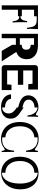

<svg xmlns="http://www.w3.org/2000/svg" viewBox="1510 -2292 796 3857"><g transform="rotate(90 1908.5 -364.0)"><path d="M176 -650V-404H307V-375Q345 -376 365 -397.5Q385 -419 390.5 -440Q396 -461 405 -511H428Q426 -472 426 -421V-364Q426 -313 432 -219H409Q402 -265 394.5 -290.5Q387 -316 366.5 -334.5Q346 -353 307 -354V-326H176V0H88V-728H307H482H566Q560 -646 560 -592Q560 -550 562 -508H539Q530 -587 515.5 -627Q501 -667 469.5 -685Q438 -703 378 -703H307V-650Z M1170 -504Q1170 -424 1132.5 -370.5Q1095 -317 1023 -293L1213 0H1003L880 -211V-284H748V0H660V-728H895Q1024 -728 1097 -667.5Q1170 -607 1170 -504ZM880 -364V-400Q930 -403 954.5 -425Q979 -447 979 -493Q979 -538 954.5 -560Q930 -582 881 -584V-649L748 -650V-364Z M1396 -432H1684V-325H1396V-109H1676L1683 -196H1790V0H1343Q1321 0 1305 -16Q1289 -32 1289 -54V-674Q1289 -696 1305 -712Q1321 -728 1343 -728H1779V-533H1671L1663 -619H1396Z M1982 -538Q1981 -453 2121 -419L2138 -415V-440L2181 -413Q2245 -371 2282 -341.5Q2319 -312 2341.5 -273Q2364 -234 2364 -182Q2364 -119 2334 -74.5Q2304 -30 2252.5 -8Q2201 14 2138 14Q2061 14 2003 -11Q1945 -36 1912.5 -81.5Q1880 -127 1876 -187H1967Q1972 -129 2020 -98Q2068 -67 2137 -66H2139V-8Q2191 -11 2225 -44.5Q2259 -78 2259 -140Q2259 -190 2229.5 -227.5Q2200 -265 2139 -305V-329L2081 -346Q1896 -398 1896 -534Q1896 -593 1927.5 -639Q1959 -685 2014 -711Q2069 -737 2137 -737Q2174 -737 2195.5 -728Q2217 -719 2247 -701Q2267 -687 2282 -687Q2292 -687 2297 -698Q2302 -709 2304 -732H2328Q2323 -670 2323 -517H2300Q2293 -598 2253 -656Q2213 -714 2139 -719V-659Q2068 -658 2024.5 -624.5Q1981 -591 1982 -538Z M2517 -364Q2517 -275 2546 -211Q2575 -147 2625 -112Q2675 -77 2739 -73V-14Q2762 -8 2788 -8Q2836 -8 2882 -26Q2928 -44 2956 -79Q2980 -108 2990 -143Q3000 -178 3008 -249H3031Q3031 -71 3035 0H3011Q3009 -32 3003 -46.5Q2997 -61 2986 -61Q2976 -61 2965 -53Q2920 -20 2877.5 -3Q2835 14 2775 14Q2673 14 2595 -32.5Q2517 -79 2474 -164.5Q2431 -250 2431 -364Q2431 -473 2470.5 -558.5Q2510 -644 2588 -693Q2666 -742 2776 -742Q2837 -742 2880 -724.5Q2923 -707 2965 -675Q2976 -666 2984 -666Q2996 -666 3002.5 -681Q3009 -696 3011 -728H3035Q3031 -660 3031 -488H3008Q2996 -558 2985.5 -589Q2975 -620 2951 -647Q2922 -685 2877 -703.5Q2832 -722 2779 -722Q2756 -722 2739 -718V-655Q2675 -651 2624.5 -616.5Q2574 -582 2545.5 -517.5Q2517 -453 2517 -364Z M3215 -364Q3215 -272 3246 -206.5Q3277 -141 3330.5 -107Q3384 -73 3451 -73V-4Q3516 -4 3565.5 -50Q3615 -96 3641.5 -178Q3668 -260 3668 -366Q3668 -471 3639.5 -551.5Q3611 -632 3561.5 -676.5Q3512 -721 3451 -723V-655Q3384 -656 3330.5 -622Q3277 -588 3246 -522Q3215 -456 3215 -364ZM3456 -739Q3554 -739 3628.5 -695Q3703 -651 3743.5 -567.5Q3784 -484 3784 -370Q3784 -257 3741.5 -170.5Q3699 -84 3624 -36.5Q3549 11 3453 11Q3360 11 3286.5 -34.5Q3213 -80 3171 -165Q3129 -250 3129 -364Q3129 -478 3171 -563Q3213 -648 3287.5 -693.5Q3362 -739 3456 -739Z"/></g></svg>

Font: Hjärnsläpp Display
Style: Regular
Weight: 400
Designer: Baptiste Guesnon
Foundry: Bloom Type
Version: Version 1.000